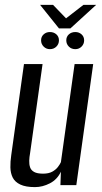

<svg xmlns="http://www.w3.org/2000/svg" viewBox="-20 -757 416 785"><path d="M123 8Q85 8 63 -2.5Q41 -13 32 -31Q23 -49 22.5 -72.5Q22 -96 26 -123L78 -495H154L103 -131Q100 -115 99.5 -100Q99 -85 103 -73Q107 -61 119.5 -54Q132 -47 156 -47Q179 -47 193.5 -55Q208 -63 216.5 -74Q225 -85 229 -94L285 -495H361L292 0H227L229 -55Q214 -23 184 -7.5Q154 8 123 8ZM184 -556Q169 -556 158.5 -566.5Q148 -577 148 -592Q148 -607 158.5 -616.5Q169 -626 184 -626Q200 -626 210.5 -616.5Q221 -607 221 -592Q221 -577 210.5 -566.5Q200 -556 184 -556ZM288 -556Q272 -556 261.5 -566.5Q251 -577 251 -592Q251 -607 261.5 -616.5Q272 -626 288 -626Q303 -626 313.5 -616.5Q324 -607 324 -592Q324 -577 313.5 -566.5Q303 -556 288 -556ZM221 -641 144 -737H197L250 -682L321 -737H373L268 -641Z"/></svg>

Font: Alumni Sans Medium
Style: Italic
Weight: 500
Italic angle: -8°
Designer: Robert E. Leuschke
Foundry: Robert E. Leuschke
Version: Version 1.016